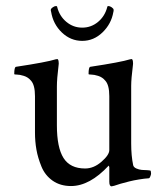

<svg xmlns="http://www.w3.org/2000/svg" viewBox="-20 -624 545 651"><path d="M343.8 -600.6Q343.8 -603.5 347.7 -603.5Q352.5 -603.5 358.9 -599.1Q365.2 -594.7 365.2 -590.8V-586.9Q364.3 -584 364.3 -583Q357.4 -543 327.6 -514.2Q297.9 -485.4 258.8 -485.4Q219.7 -485.4 189.9 -513.7Q160.2 -542 153.3 -584Q153.3 -585 152.3 -587.9V-590.8Q152.3 -594.7 158.7 -599.1Q165 -603.5 169.9 -603.5Q173.8 -603.5 173.8 -600.6Q181.6 -569.3 205.1 -549.8Q228.5 -530.3 258.8 -530.3Q289.1 -530.3 312.5 -549.8Q335.9 -569.3 343.8 -600.6ZM424.8 -333V-137.7Q424.8 -95.7 431.6 -63.5Q433.6 -56.6 442.4 -52.7Q451.2 -48.8 460.9 -47.9Q470.7 -46.9 480.5 -46.9L489.3 -45.9Q492.2 -44.9 492.2 -35.2Q492.2 -32.2 489.7 -25.9Q487.3 -19.5 484.4 -19.5Q469.7 -18.6 451.7 -15.6Q433.6 -12.7 418 -8.8Q402.3 -4.9 388.7 -1Q375 2.9 367.2 5.9L358.4 7.8Q350.6 7.8 350.6 -7.8V-57.6L348.6 -62.5Q284.2 6.8 220.7 6.8Q184.6 6.8 158.7 -11.2Q132.8 -29.3 120.6 -59.1Q108.4 -88.9 103.5 -116.7Q98.6 -144.5 98.6 -174.8V-297.9Q98.6 -335.9 85 -350.6Q75.2 -362.3 61 -366.7Q46.9 -371.1 37.6 -371.1Q28.3 -371.1 28.3 -373Q28.3 -396.5 34.2 -397.5Q137.7 -413.1 168.9 -422.9Q169.9 -422.9 171.9 -423.3Q173.8 -423.8 173.8 -423.8Q177.7 -423.8 178.7 -415.5Q179.7 -407.2 178.7 -403.3Q172.9 -356.4 172.9 -331.1V-199.2Q172.9 -124 195.3 -88.4Q217.8 -52.7 268.6 -52.7Q297.9 -52.7 324.2 -75.7Q350.6 -98.6 350.6 -115.2V-297.9Q350.6 -335.9 336.9 -350.6Q327.1 -362.3 313 -366.7Q298.8 -371.1 289.6 -371.1Q280.3 -371.1 280.3 -373Q280.3 -396.5 286.1 -397.5Q389.6 -413.1 420.9 -422.9Q421.9 -422.9 423.8 -423.3Q425.8 -423.8 425.8 -423.8Q429.7 -423.8 430.7 -415.5Q431.6 -407.2 430.7 -403.3Q424.8 -356.4 424.8 -333Z"/></svg>

Font: Crimson Text
Style: Roman
Weight: 400
Version: Version 0.13